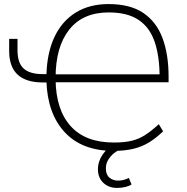

<svg xmlns="http://www.w3.org/2000/svg" viewBox="-20 -733 916 943"><path d="M537 8Q383 8 298 -83.5Q213 -175 208 -335L223 -328H191Q108 -328 66.5 -366.5Q25 -405 25 -483V-542H66V-486Q66 -424 96 -396.5Q126 -369 190 -369H216L208 -365Q211 -474 247.5 -551.5Q284 -629 351.5 -671Q419 -713 513 -713Q620 -713 684.5 -669Q749 -625 778.5 -545Q808 -465 808 -357V-329H248L253 -341Q255 -193 327.5 -113Q400 -33 539 -33Q593 -33 628.5 -42Q664 -51 694.5 -71Q725 -91 760 -123L781 -88Q748 -56 713.5 -34.5Q679 -13 636.5 -2.5Q594 8 537 8ZM514 -672Q387 -672 320 -587.5Q253 -503 253 -351L248 -368H776L764 -352Q764 -455 740 -526.5Q716 -598 661 -635Q606 -672 514 -672ZM555 190Q514 190 487.5 165Q461 140 461 98Q461 60 484.5 25.5Q508 -9 551 -31L572 0Q557 6 540.5 19Q524 32 512 51Q500 70 500 94Q500 125 517.5 139.5Q535 154 560 154Q573 154 586 151Q599 148 613 141L626 173Q616 180 597 185Q578 190 555 190Z"/></svg>

Font: Mulish ExtraLight
Style: Regular
Weight: 200
Designer: Vernon Adams
Foundry: Vernon Adams
Version: Version 3.603